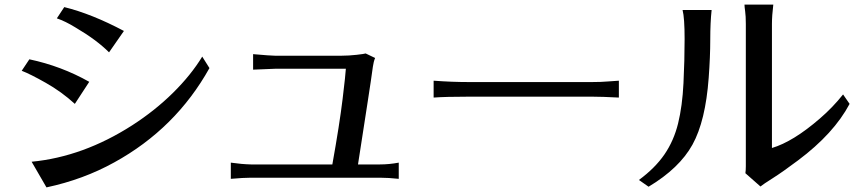

<svg xmlns="http://www.w3.org/2000/svg" viewBox="-20 -771 3730 833"><path d="M74.2 -463.9 107.4 -513.7Q246.1 -484.4 367.2 -416L304.7 -320.3Q247.1 -373 178.7 -411.6Q110.4 -450.2 74.2 -463.9ZM117.2 -69.3Q340.8 -90.8 553.7 -227.5Q652.3 -291 730.5 -368.2Q808.6 -445.3 857.4 -525.4L888.7 -475.6Q742.2 -212.9 475.6 -66.4Q341.8 7.8 181.6 42ZM226.6 -691.4 258.8 -740.2Q377.9 -710.9 517.6 -636.7L453.1 -543.9Q398.4 -598.6 306.6 -652.3Q263.7 -678.7 226.6 -691.4Z M981.4 4.9V-65.4Q1028.3 -58.6 1068.4 -57.6H1421.9Q1453.1 -231.4 1466.3 -340.8Q1479.5 -450.2 1480.5 -472.7H1173.8Q1169.9 -472.7 1078.1 -468.8V-536.1Q1155.3 -529.3 1172.9 -529.3H1461.9Q1493.2 -529.3 1527.3 -533.2Q1561.5 -537.1 1566.4 -539.1L1607.4 -519.5Q1600.6 -502.9 1597.7 -481.4Q1594.7 -460 1588.9 -419.4Q1583 -378.9 1575.2 -329.1Q1539.1 -99.6 1533.2 -57.6H1628.9Q1668 -57.6 1710 -65.4V4.9Q1665 0 1628.9 0H1068.4Q1036.1 0 981.4 4.9Z M1861.3 -347.7V-420.9Q1940.4 -415 2013.7 -415H2548.8Q2587.9 -415 2616.2 -417.5Q2644.5 -419.9 2665 -420.9V-347.7Q2590.8 -351.6 2549.8 -351.6H2013.7Q1914.1 -351.6 1861.3 -347.7Z M2752 9.8Q2822.3 -42 2862.8 -101.1Q2903.3 -160.2 2921.9 -235.4Q2940.4 -310.5 2945.3 -410.2Q2950.2 -509.8 2950.2 -601.6Q2950.2 -693.4 2941.4 -727.5H3067.4Q3061.5 -673.8 3061.5 -599.6Q3061.5 -525.4 3054.7 -433.6Q3041 -246.1 2984.4 -143.6Q2927.7 -41 2793.9 39.1ZM3210 -751H3335Q3329.1 -703.1 3329.1 -667V-128.9Q3420.9 -156.2 3537.1 -256.8Q3592.8 -304.7 3637.7 -361.3L3666 -320.3Q3597.7 -191.4 3442.4 -75.2Q3376 -25.4 3333.5 1.5Q3291 28.3 3279.3 38.1L3213.9 -19.5Q3215.8 -32.2 3215.8 -49.8V-667Q3215.8 -701.2 3212.9 -721.7Q3210 -742.2 3210 -751Z"/></svg>

Font: GenEi LateMin P v2
Style: Medium
Weight: 500
Designer: o_tamon (Modified)
Foundry: o_tamon / Adobe Systems Incorporated / FONT 910 / Philipp H. Poll
Version: Version 2.1;Original Version 1.004